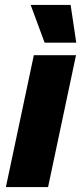

<svg xmlns="http://www.w3.org/2000/svg" viewBox="-20 -763 334 783"><path d="M162 -589H291L268 -743H105ZM4 0H176L290 -538H118Z"/></svg>

Font: Geist ExtraBold
Style: Italic
Weight: 800
Italic angle: -12°
Designer: Basement.studio, Andrés Briganti, Mateo Zaragoza
Foundry: Basement.studio, Vercel, Andrés Briganti, Guido Ferreyra, Mateo Zaragoza
Version: Version 1.500